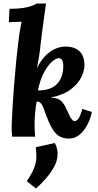

<svg xmlns="http://www.w3.org/2000/svg" viewBox="-20 -775 558 1089"><path d="M370 11Q326 11 298 -17Q270 -45 243 -118Q233 -145 225 -166Q217 -187 206 -194Q202 -197 197.5 -198.5Q193 -200 188 -198Q182 -170 179 -131.5Q176 -93 176 -67Q176 -54 177 -34Q178 -14 179 0H49Q47 -21 46.5 -30Q46 -39 46 -49Q46 -60 47.5 -94.5Q49 -129 52 -180Q55 -231 60 -293.5Q65 -356 71.5 -424Q78 -492 87 -559Q89 -579 93.5 -604.5Q98 -630 102 -652Q86 -651 63.5 -650.5Q41 -650 30 -649L34 -725Q81 -725 112 -730Q143 -735 161.5 -742Q180 -749 187 -755H241Q236 -719 230.5 -680.5Q225 -642 220 -602.5Q215 -563 210 -521Q206 -480 200.5 -449Q195 -418 190 -391H191Q213 -435 240.5 -461.5Q268 -488 296.5 -499.5Q325 -511 351 -511Q388 -511 412 -498Q436 -485 447.5 -461.5Q459 -438 459 -405Q459 -375 441.5 -338Q424 -301 382.5 -269Q341 -237 269 -222V-221Q311 -220 329.5 -199.5Q348 -179 356 -158Q366 -137 373.5 -121Q381 -105 388.5 -96.5Q396 -88 404 -88Q415 -88 425.5 -103Q436 -118 447 -157L501 -140Q494 -104 476.5 -69.5Q459 -35 432.5 -12Q406 11 370 11ZM195 -262Q269 -262 304 -299.5Q339 -337 339 -401Q339 -414 336.5 -424Q334 -434 328 -439.5Q322 -445 313 -445Q297 -445 273.5 -424Q250 -403 228.5 -362Q207 -321 195 -262ZM184 294 132 253Q161 209 173 179Q185 149 186 121.5Q187 94 183 60L291 36Q300 53 304 71.5Q308 90 306 108Q305 137 287.5 170Q270 203 242.5 235Q215 267 184 294Z"/></svg>

Font: Lora
Style: Bold Italic
Weight: 700
Italic angle: -3°
Designer: Olga Karpushina, Alexei Vanyashin (Cyrillic)
Foundry: Cyreal
Version: Version 3.004